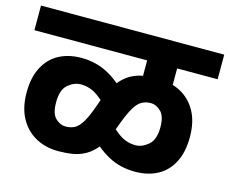

<svg xmlns="http://www.w3.org/2000/svg" viewBox="-87 -742 992 829"><g transform="rotate(15 409.5 -328.0)"><path d="M0 -512V-622H819V-512H638V-399H504V-512ZM403 -243Q366 -288 331 -313Q296 -338 255 -338Q225 -338 198 -315Q171 -292 171 -236Q171 -185 192 -165Q213 -145 236 -145Q261 -145 278 -154.5Q295 -164 310.5 -189.5Q326 -215 343 -263L356 -299Q376 -351 400.5 -381Q425 -411 452.5 -425.5Q480 -440 510 -444Q540 -448 570 -448Q627 -448 671.5 -424.5Q716 -401 742 -354.5Q768 -308 768 -239Q768 -173 744.5 -127Q721 -81 678 -57.5Q635 -34 577 -34Q511 -34 458 -62.5Q405 -91 357 -144L401 -240Q439 -195 474 -170Q509 -145 549 -145Q579 -145 606.5 -168.5Q634 -192 634 -247Q634 -297 613 -317.5Q592 -338 567 -338Q532 -338 509.5 -313.5Q487 -289 462 -222L448 -184Q430 -135 406.5 -105Q383 -75 356 -59.5Q329 -44 298 -39Q267 -34 234 -34Q178 -34 133.5 -58Q89 -82 63 -129Q37 -176 37 -244Q37 -310 60.5 -356Q84 -402 127 -425.5Q170 -449 228 -449Q293 -449 346.5 -420.5Q400 -392 447 -338Z"/></g></svg>

Font: Noto Sans Devanagari
Style: Bold
Weight: 700
Version: Version 2.003